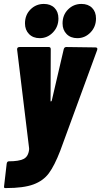

<svg xmlns="http://www.w3.org/2000/svg" viewBox="-34 -757 514 976"><path d="M-13 187 0 75Q2 63 11 63Q62 63 86 51Q110 39 114 3V-3L53 -505V-507Q53 -518 66 -518H214Q224 -518 224 -507L223 -244Q222 -241 225 -241.5Q228 -242 229 -245L290 -507Q293 -518 303 -518L451 -516Q464 -516 460 -503L272 10Q243 85 214.5 123.5Q186 162 136 180.5Q86 199 -3 199H-9Q-15 199 -13 187ZM284 -638Q284 -681 312 -709Q340 -737 380 -737Q414 -737 434 -717Q454 -697 454 -663Q454 -621 426 -592Q398 -563 359 -563Q325 -563 304.5 -584Q284 -605 284 -638ZM93 -638Q93 -681 121 -709Q149 -737 189 -737Q223 -737 243 -717Q263 -697 263 -663Q263 -621 235 -592Q207 -563 168 -563Q134 -563 113.5 -584Q93 -605 93 -638Z"/></svg>

Font: Barlow Condensed ExtraBold
Style: Italic
Weight: 800
Width: 3
Italic angle: -7°
Designer: Jeremy Tribby
Foundry: Tribby Type
Version: Version 1.408